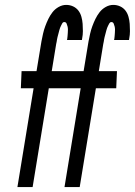

<svg xmlns="http://www.w3.org/2000/svg" viewBox="-20 -763 550 783"><path d="M51 0 117 -403H65L68 -473H129L149 -594Q152 -610 155.5 -625.5Q159 -641 164.5 -656Q170 -671 177 -685.5Q184 -700 194 -713Q204 -726 219 -734.5Q234 -743 250 -743Q265 -743 278 -737Q291 -731 299.5 -720Q308 -709 312 -694.5Q316 -680 317 -665.5Q318 -651 318 -636Q318 -621 315 -606L314 -600H253L254 -603Q255 -609 255.5 -616Q256 -623 256.5 -629.5Q257 -636 257 -642.5Q257 -649 255.5 -655Q254 -661 251.5 -667Q249 -673 242 -673Q237 -673 234 -668Q231 -663 229 -658.5Q227 -654 225 -649.5Q223 -645 222 -640Q221 -635 219.5 -630.5Q218 -626 217 -621Q216 -616 214.5 -611.5Q213 -607 212.5 -602Q212 -597 211 -592.5Q210 -588 209 -583L191 -473H265L262 -403H179L113 0ZM243 0 309 -403H257L260 -473H321L341 -594Q344 -610 347.5 -625.5Q351 -641 356.5 -656Q362 -671 369 -685.5Q376 -700 386 -713Q396 -726 411 -734.5Q426 -743 442 -743Q457 -743 470 -737Q483 -731 491.5 -720Q500 -709 504 -694.5Q508 -680 509 -665.5Q510 -651 510 -636Q510 -621 507 -606L506 -600H445L446 -603Q447 -609 447.5 -616Q448 -623 448.5 -629.5Q449 -636 449 -642.5Q449 -649 447.5 -655Q446 -661 443.5 -667Q441 -673 434 -673Q429 -673 426 -668Q423 -663 421 -658.5Q419 -654 417 -649.5Q415 -645 414 -640Q413 -635 411.5 -630.5Q410 -626 409 -621Q408 -616 406.5 -611.5Q405 -607 404.5 -602Q404 -597 403 -592.5Q402 -588 401 -583L383 -473H457L454 -403H371L305 0Z"/></svg>

Font: Iosevka Term Curly Oblique
Style: Regular
Weight: 400
Italic angle: -9°
Designer: Belleve Invis
Foundry: Belleve Invis
Version: Version 32.3.0